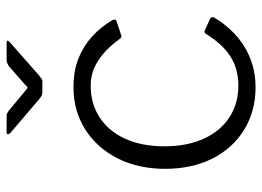

<svg xmlns="http://www.w3.org/2000/svg" viewBox="-126 -656 792 580"><g transform="rotate(-90 270.0 -366.0)"><path d="M296 -540Q346 -540 383.5 -525Q421 -510 450 -483.5Q479 -457 499 -423Q504 -413 496 -410L454 -396Q447 -393 442 -401Q419 -432 397 -450.5Q375 -469 352 -478.5Q329 -488 301 -488Q246 -488 204.5 -460.5Q163 -433 140.5 -383Q118 -333 118 -265Q118 -197 141 -146.5Q164 -96 205.5 -69Q247 -42 302 -42Q352 -42 389.5 -66Q427 -90 457 -139Q460 -143 462.5 -144Q465 -145 469 -143L504 -127Q510 -124 507 -115Q491 -88 469.5 -65Q448 -42 422 -25.5Q396 -9 364.5 0.5Q333 10 296 10Q224 10 168 -24.5Q112 -59 81 -120.5Q50 -182 50 -263Q50 -344 81.5 -406.5Q113 -469 169 -504.5Q225 -540 296 -540ZM361 -736Q366 -739 370 -740.5Q374 -742 378 -742H430Q444 -742 431 -731L331 -643Q327 -641 323.5 -637.5Q320 -634 313 -634H282Q274 -634 269.5 -637Q265 -640 260 -644L158 -731Q154 -736 154.5 -739Q155 -742 161 -742H208Q214 -742 216.5 -741Q219 -740 225 -736L284 -687Q293 -679 295.5 -679Q298 -679 305 -687Z"/></g></svg>

Font: Libre Franklin Light
Style: Regular
Weight: 300
Designer: Pablo Impallari, Rodrigo Fuenzalida, Nhung Nguyen
Foundry: Impallari Type
Version: Version 3.000